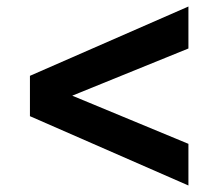

<svg xmlns="http://www.w3.org/2000/svg" viewBox="-20 -642 670 590"><path d="M559 -622 72 -409V-285L559 -72V-200L202 -348L559 -493Z"/></svg>

Font: Geom SemiBold
Style: Bold
Weight: 600
Version: Version 1.102